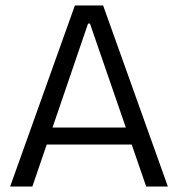

<svg xmlns="http://www.w3.org/2000/svg" viewBox="-20 -680 650 700"><path d="M17 0 253 -660H356L592 0H513L308 -594H301L98 0ZM121 -153V-215H497V-153Z"/></svg>

Font: Bricolage Grotesque 72pt Light
Style: Regular
Weight: 300
Designer: Mathieu Triay
Foundry: Atelier Triay
Version: Version 1.001;gftools[0.9.33.dev8+g029e19f]